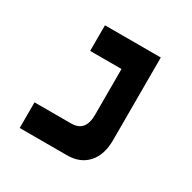

<svg xmlns="http://www.w3.org/2000/svg" viewBox="-135 -721 855 855"><g transform="rotate(30 293.0 -293.0)"><path d="M69.3 0V-131.8H257.8Q330.6 -131.8 330.6 -217.8V-454.1H169.4V-585.9H456.5V-161.1Q456.5 -85.4 418.2 -42.7Q379.9 0 312.5 0Z"/></g></svg>

Font: Cascadia Code PL
Style: Bold
Weight: 700
Monospace: yes
Designer: Aaron Bell
Foundry: Saja Typeworks
Version: Version 2404.023; ttfautohint (v1.8.4)